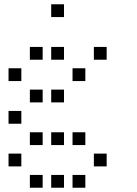

<svg xmlns="http://www.w3.org/2000/svg" viewBox="-20 -700 640 900"><path d="M221 -680Q220 -680 220 -680Q220 -680 220 -679V-621Q220 -620 220 -620Q220 -620 221 -620H279Q280 -620 280 -620Q280 -620 280 -621V-679Q280 -680 280 -680Q280 -680 279 -680ZM121 -480Q120 -480 120 -480Q120 -480 120 -479V-421Q120 -420 120 -420Q120 -420 121 -420H179Q180 -420 180 -420Q180 -420 180 -421V-479Q180 -480 180 -480Q180 -480 179 -480ZM221 -480Q220 -480 220 -480Q220 -480 220 -479V-421Q220 -420 220 -420Q220 -420 221 -420H279Q280 -420 280 -420Q280 -420 280 -421V-479Q280 -480 280 -480Q280 -480 279 -480ZM421 -480Q420 -480 420 -480Q420 -480 420 -479V-421Q420 -420 420 -420Q420 -420 421 -420H479Q480 -420 480 -420Q480 -420 480 -421V-479Q480 -480 480 -480Q480 -480 479 -480ZM21 -380Q20 -380 20 -380Q20 -380 20 -379V-321Q20 -320 20 -320Q20 -320 21 -320H79Q80 -320 80 -320Q80 -320 80 -321V-379Q80 -380 80 -380Q80 -380 79 -380ZM321 -380Q320 -380 320 -380Q320 -380 320 -379V-321Q320 -320 320 -320Q320 -320 321 -320H379Q380 -320 380 -320Q380 -320 380 -321V-379Q380 -380 380 -380Q380 -380 379 -380ZM121 -280Q120 -280 120 -280Q120 -280 120 -279V-221Q120 -220 120 -220Q120 -220 121 -220H179Q180 -220 180 -220Q180 -220 180 -221V-279Q180 -280 180 -280Q180 -280 179 -280ZM221 -280Q220 -280 220 -280Q220 -280 220 -279V-221Q220 -220 220 -220Q220 -220 221 -220H279Q280 -220 280 -220Q280 -220 280 -221V-279Q280 -280 280 -280Q280 -280 279 -280ZM21 -180Q20 -180 20 -180Q20 -180 20 -179V-121Q20 -120 20 -120Q20 -120 21 -120H79Q80 -120 80 -120Q80 -120 80 -121V-179Q80 -180 80 -180Q80 -180 79 -180ZM121 -80Q120 -80 120 -80Q120 -80 120 -79V-21Q120 -20 120 -20Q120 -20 121 -20H179Q180 -20 180 -20Q180 -20 180 -21V-79Q180 -80 180 -80Q180 -80 179 -80ZM221 -80Q220 -80 220 -80Q220 -80 220 -79V-21Q220 -20 220 -20Q220 -20 221 -20H279Q280 -20 280 -20Q280 -20 280 -21V-79Q280 -80 280 -80Q280 -80 279 -80ZM321 -80Q320 -80 320 -80Q320 -80 320 -79V-21Q320 -20 320 -20Q320 -20 321 -20H379Q380 -20 380 -20Q380 -20 380 -21V-79Q380 -80 380 -80Q380 -80 379 -80ZM21 20Q20 20 20 20Q20 20 20 21V79Q20 80 20 80Q20 80 21 80H79Q80 80 80 80Q80 80 80 79V21Q80 20 80 20Q80 20 79 20ZM421 20Q420 20 420 20Q420 20 420 21V79Q420 80 420 80Q420 80 421 80H479Q480 80 480 80Q480 80 480 79V21Q480 20 480 20Q480 20 479 20ZM121 120Q120 120 120 120Q120 120 120 121V179Q120 180 120 180Q120 180 121 180H179Q180 180 180 180Q180 180 180 179V121Q180 120 180 120Q180 120 179 120ZM221 120Q220 120 220 120Q220 120 220 121V179Q220 180 220 180Q220 180 221 180H279Q280 180 280 180Q280 180 280 179V121Q280 120 280 120Q280 120 279 120ZM321 120Q320 120 320 120Q320 120 320 121V179Q320 180 320 180Q320 180 321 180H379Q380 180 380 180Q380 180 380 179V121Q380 120 380 120Q380 120 379 120Z"/></svg>

Font: Doto Medium
Style: Regular
Weight: 500
Monospace: yes
Version: Version 1.000